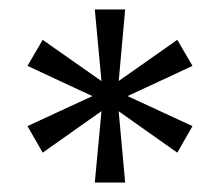

<svg xmlns="http://www.w3.org/2000/svg" viewBox="-20 -810 464 405"><path d="M244 -790 227.5 -606.5 244 -425H180L197 -607L180 -790ZM354 -726 386 -671 219.5 -593.5 70 -488 38 -544 204.5 -621ZM70 -726 219.5 -621 386 -544 354 -488 204.5 -593.5 38 -671Z"/></svg>

Font: Hepta Slab
Style: Regular
Weight: 400
Designer: Michael LaGattuta
Foundry: Michael LaGattuta
Version: Version 1.100